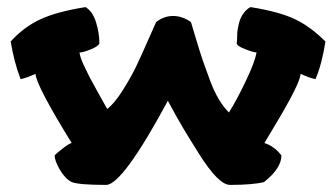

<svg xmlns="http://www.w3.org/2000/svg" viewBox="-20 -521 947 541"><path d="M10 -404Q46 -444 92.5 -466Q139 -488 221 -501Q241 -489 250.5 -458.5Q260 -428 260 -399Q258 -391 236 -382Q214 -373 204 -373Q206 -359 215.5 -338.5Q225 -318 232.5 -303.5Q240 -289 258 -257Q276 -225 282 -214Q302 -229 325.5 -266Q349 -303 364 -334.5Q379 -366 398 -409.5Q417 -453 420 -459Q442 -476 468 -476Q493 -476 518 -459Q522 -446 533 -409Q544 -372 552 -349Q560 -326 571.5 -295Q583 -264 596.5 -241.5Q610 -219 625 -204Q647 -239 672.5 -292.5Q698 -346 703 -373Q692 -374 669.5 -383Q647 -392 647 -399L648 -410Q648 -422 648.5 -428.5Q649 -435 651.5 -447.5Q654 -460 657.5 -468.5Q661 -477 668.5 -486.5Q676 -496 686 -501Q767 -488 811 -467Q855 -446 897 -404Q887 -340 869 -298Q850 -302 827 -313Q826 -298 807 -260.5Q788 -223 756 -170L725 -118Q753 -109 773 -83Q773 -47 724 -8Q692 0 628 0Q612 0 590 -22Q568 -44 539.5 -89.5Q511 -135 495.5 -161Q480 -187 453 -237Q325 0 279 0Q202 0 182 -8Q163 -18 148.5 -43Q134 -68 134 -83Q140 -90 158.5 -104Q177 -118 182 -118Q82 -280 80 -313Q57 -302 38 -298Q20 -345 10 -404Z"/></svg>

Font: Gorditas
Style: Regular
Weight: 400
Designer: Gustavo Dipre (gbrenda1987@gmail.com)
Foundry: Gustavo Dipre (gbrenda1987@gmail.com)
Version: Version 1.001